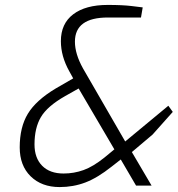

<svg xmlns="http://www.w3.org/2000/svg" viewBox="-20 -753 721 779"><path d="M60 -155Q60 -237 93 -291.5Q126 -346 206 -394L277 -435L261 -464Q227 -525 227 -586Q227 -657 277 -695Q327 -733 417 -733Q477 -733 514 -728.5Q551 -724 559 -723L552 -682H418Q284 -682 284 -584Q284 -534 317 -475L488 -179L663 -324L681 -299L599 -207L515 -136L595 0H532L470 -106L433 -77Q375 -31 326 -12.5Q277 6 222 6Q149 6 104.5 -37.5Q60 -81 60 -155ZM404 -114 444 -147 299 -394 244 -363Q172 -322 146 -278Q120 -234 120 -167Q120 -112 151 -80.5Q182 -49 238 -49Q280 -49 319 -63Q358 -77 404 -114Z"/></svg>

Font: Exo Light
Style: Italic
Weight: 300
Italic angle: -9°
Designer: Natanael Gama
Foundry: Natanael Gama
Version: Version 1.500; ttfautohint (v1.6)